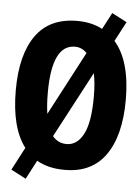

<svg xmlns="http://www.w3.org/2000/svg" viewBox="-53 -724 607 831"><g transform="rotate(5 250.0 -308.5)"><path d="M90 65 25 31 77 -68Q14 -150 14 -313Q14 -467 73.5 -551Q133 -635 253 -635Q316 -635 363 -610L401 -682L466 -648L421 -563Q492 -481 492 -313Q492 -157 431.5 -72Q371 13 253 12Q183 12 133 -17ZM153 -315Q153 -262 159 -223L305 -500Q283 -523 253 -523Q153 -523 153 -315ZM253 -100Q299 -100 326 -151.5Q353 -203 353 -315Q353 -373 344 -416L192 -129Q216 -100 253 -100Z"/></g></svg>

Font: Inconsolata Black
Style: Regular
Weight: 900
Monospace: yes
Designer: Raph Levien, Cyreal, Brenton Simpson
Foundry: Raph Levien, Cyreal, Google
Version: Version 3.001; ttfautohint (v1.8.2.53-6de2)